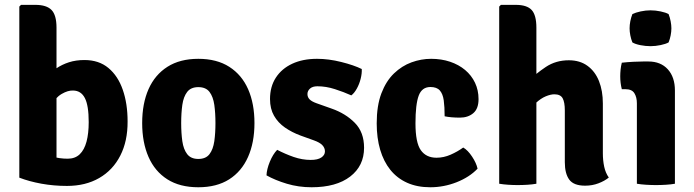

<svg xmlns="http://www.w3.org/2000/svg" viewBox="-20 -756 2856 790"><path d="M212.5 -25H59.5V-729L66.5 -736H125.5Q171.5 -736 192 -715Q212.5 -694 212.5 -642ZM505 -256.5Q505.5 -175.5 475 -115.8Q444.5 -56 388.2 -23.5Q332 9 255.5 9Q201 9 150.2 -0.2Q99.5 -9.5 59.5 -25L133.5 -140Q161.5 -122 192.8 -112.5Q224 -103 258.5 -103Q289 -103 308 -121.2Q327 -139.5 336 -173.2Q345 -207 345 -253.5Q345 -322 329.2 -352.5Q313.5 -383 281 -383.5Q259.5 -384.5 233.8 -369.5Q208 -354.5 189.5 -320.5L167.5 -438.5Q188 -458.5 211.5 -474.5Q235 -490.5 263.8 -499.8Q292.5 -509 327.5 -509Q387 -509 426.2 -476.2Q465.5 -443.5 485.2 -386.5Q505 -329.5 505 -256.5Z M1027 -249.5Q1027 -169.5 1000.5 -110Q974 -50.5 922.8 -18Q871.5 14.5 796 14.5Q720 14.5 668.5 -18.2Q617 -51 591 -110.5Q565 -170 565 -249.5Q565 -330 591.2 -389.2Q617.5 -448.5 669 -481.2Q720.5 -514 796 -514Q872 -514 923.5 -481Q975 -448 1001 -388.8Q1027 -329.5 1027 -249.5ZM725.5 -249.5Q725.5 -208.5 730.2 -175Q735 -141.5 750.2 -121.8Q765.5 -102 796 -102Q827 -102 842 -121.8Q857 -141.5 861.8 -175Q866.5 -208.5 866.5 -249.5Q866.5 -291 861.8 -324.5Q857 -358 842 -377.8Q827 -397.5 796 -397.5Q765.5 -397.5 750.2 -377.8Q735 -358 730.2 -324.5Q725.5 -291 725.5 -249.5Z M1076.5 -34.5Q1077.5 -59.5 1090.2 -90.5Q1103 -121.5 1120.5 -139.5Q1153 -122.5 1188.2 -110.2Q1223.5 -98 1258.5 -98Q1287.5 -98 1302.2 -108Q1317 -118 1317 -133Q1317 -147.5 1306.2 -158.8Q1295.5 -170 1271.5 -178.5L1216 -198.5Q1181 -211.5 1152.5 -231.2Q1124 -251 1107.5 -279.8Q1091 -308.5 1091 -348.5Q1091 -399.5 1115 -436.5Q1139 -473.5 1182.5 -493.8Q1226 -514 1284.5 -514Q1332 -514 1384 -501Q1436 -488 1468.5 -472Q1469.5 -454 1464 -432Q1458.5 -410 1448.2 -391.5Q1438 -373 1425.5 -363.5Q1394.5 -377.5 1358 -389.2Q1321.5 -401 1286 -401Q1266 -401 1255.5 -391.5Q1245 -382 1245 -369Q1245 -356 1254 -347Q1263 -338 1283 -331L1345 -309Q1402 -289 1440 -250.5Q1478 -212 1478 -148Q1478 -73.5 1420.8 -29.5Q1363.5 14.5 1262 14.5Q1208.5 14.5 1160.2 0Q1112 -14.5 1076.5 -34.5Z M1809.5 -277.5Q1809.5 -316.5 1805.8 -343.2Q1802 -370 1789.5 -384Q1777 -398 1751 -398Q1716 -398 1702.8 -362.5Q1689.5 -327 1689.5 -248.5Q1689.5 -169 1711.5 -138Q1733.5 -107 1776 -107Q1805.5 -107 1834 -119.5Q1862.5 -132 1886 -149Q1905 -138 1922.5 -111.5Q1940 -85 1945 -62Q1911.5 -27 1858.8 -6.2Q1806 14.5 1750.5 14.5Q1696.5 14.5 1655.2 -4Q1614 -22.5 1586.2 -57Q1558.5 -91.5 1544.2 -140Q1530 -188.5 1530 -248.5Q1530 -321 1549.2 -371.8Q1568.5 -422.5 1601 -453.8Q1633.5 -485 1673.2 -499.5Q1713 -514 1754 -514Q1796 -514 1831.8 -502Q1867.5 -490 1893.8 -468Q1920 -446 1934.5 -415.5Q1949 -385 1949 -348Q1949 -308.5 1927.2 -290.2Q1905.5 -272 1872.5 -272Q1835.5 -272 1809.5 -277.5Z M2187 0Q2170.5 3 2150.5 4.2Q2130.5 5.5 2109.5 5.5Q2091 5.5 2071.5 4.2Q2052 3 2034 0V-729L2041 -736H2102Q2148 -736 2167.5 -715Q2187 -694 2187 -642ZM2460.5 -125Q2460.5 -96 2466 -70.2Q2471.5 -44.5 2485 -25.5Q2468 -11.5 2442.5 -1.8Q2417 8 2387.5 8Q2340.5 8 2322.2 -17Q2304 -42 2304 -88.5V-301.5Q2304 -335.5 2295 -351.8Q2286 -368 2261 -368Q2245.5 -368 2225.2 -359.5Q2205 -351 2184.8 -332.2Q2164.5 -313.5 2149.5 -282V-418.5Q2184.5 -453 2225.8 -480.5Q2267 -508 2320.5 -508Q2366 -508 2397.2 -485.2Q2428.5 -462.5 2444.5 -422.5Q2460.5 -382.5 2460.5 -330Z M2757 0Q2740.5 3 2720 4.2Q2699.5 5.5 2679 5.5Q2659.5 5.5 2638.8 4.2Q2618 3 2600.5 0V-331Q2600.5 -356 2590.2 -372.5Q2580 -389 2553.5 -389H2538.5Q2532 -414.5 2532 -442Q2532 -455 2533.5 -469.8Q2535 -484.5 2538.5 -498Q2561.5 -500.5 2585.8 -501.8Q2610 -503 2626.5 -503H2648Q2698.5 -503 2727.8 -470.8Q2757 -438.5 2757 -383.5ZM2570.5 -639.5Q2570.5 -653.5 2573.5 -668.8Q2576.5 -684 2582 -698Q2595 -704.5 2615.8 -709Q2636.5 -713.5 2656.5 -713.5Q2677 -713.5 2698.2 -709Q2719.5 -704.5 2731 -698Q2736.5 -684 2739.5 -668.2Q2742.5 -652.5 2742.5 -639.5Q2742.5 -626 2739.5 -610.5Q2736.5 -595 2731 -581.5Q2719.5 -575 2698.2 -570.5Q2677 -566 2656.5 -566Q2636.5 -566 2615 -570.2Q2593.5 -574.5 2582 -581.5Q2576.5 -595 2573.5 -610.5Q2570.5 -626 2570.5 -639.5Z"/></svg>

Font: Signika Light
Style: Bold
Weight: 700
Version: Version 2.003;gftools[0.9.32]